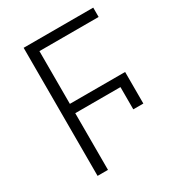

<svg xmlns="http://www.w3.org/2000/svg" viewBox="-172 -820 852 927"><g transform="rotate(-30 254.0 -357.0)"><path d="M100 0V-714H488V-662H158V-368H466V-192H410V-316H158V0Z"/></g></svg>

Font: BC Sans Light
Style: Regular
Weight: 300
Designer: Monotype Design Team
Foundry: Monotype Imaging Inc.
Version: Version 2.000;GOOG;noto-source:20170915:90ef993387c0